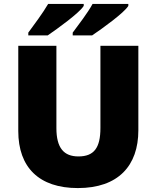

<svg xmlns="http://www.w3.org/2000/svg" viewBox="-20 -947 797 977"><path d="M633 -917V-927H451C427 -882 378 -819 350 -781V-767H449C501 -802 612 -882 633 -917ZM406 -917V-927H225C199 -882 152 -819 124 -781V-767H223C274 -802 385 -882 406 -917ZM684 -284V-714H491V-296C491 -194 458 -151 379 -151C305 -151 267 -194 267 -295V-714H73V-280C73 -95 179 10 376 10C582 10 684 -104 684 -284Z"/></svg>

Font: Noto Sans Sinhala Black
Style: Regular
Weight: 900
Designer: Jelle Bosma - Monotype Design Team
Foundry: Monotype Imaging Inc.
Version: Version 2.006